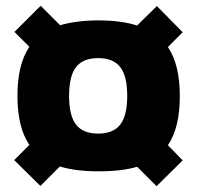

<svg xmlns="http://www.w3.org/2000/svg" viewBox="-20 -580 680 661"><path d="M319.3 -509.8Q396.5 -509.8 452.1 -492.2L520 -559.1L608.9 -469.2L558.1 -418Q599.1 -357.4 599.1 -249Q599.1 -140.6 558.1 -80.1L608.9 -27.8L519 61L452.1 -5.9Q400.4 9.8 318.8 9.8Q240.7 9.8 186 -6.8L119.1 60.1L28.8 -28.8L81.1 -81.1Q40 -141.6 40 -250Q40 -358.4 81.1 -418.9L29.8 -470.2L120.1 -560.1L187 -493.2Q244.1 -509.8 319.3 -509.8ZM241.7 -348.9Q217.8 -317.9 217.8 -250Q217.8 -182.1 241.7 -151.1Q265.6 -120.1 317.9 -120.1Q370.1 -120.1 394 -151.1Q418 -182.1 418 -250Q418 -317.9 394 -348.9Q370.1 -379.9 317.9 -379.9Q265.6 -379.9 241.7 -348.9Z"/></svg>

Font: Fivo Sans Heavy
Style: Regular
Weight: 900
Designer: Alexander Slobzheninov
Foundry: Alexander Slobzheninov
Version: 1.0